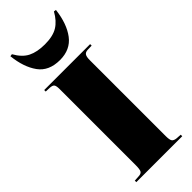

<svg xmlns="http://www.w3.org/2000/svg" viewBox="-319 -1039 1076 1076"><g transform="rotate(-45 219.0 -501.5)"><path d="M37 0V-12L71 -14Q90 -15 96 -26Q102 -37 102 -70V-673Q102 -698 95.5 -707Q89 -716 66 -717L37 -718V-730H401V-718L368 -717Q350 -716 343 -705Q336 -694 336 -667V-66Q336 -35 343.5 -25.5Q351 -16 370 -14L401 -12V0ZM219 -786Q131 -786 89 -844.5Q47 -903 37 -998L51 -1000Q80 -948 120 -928Q160 -908 221 -908Q285 -908 322.5 -931Q360 -954 387 -1003L401 -1001Q389 -902 345 -844Q301 -786 219 -786Z"/></g></svg>

Font: Display Black
Style: Regular
Weight: 900
Designer: Latin by Veronika Burian and Jose Scaglione. Greek by Irene Vlachou. Cyrillic by Vera Evstafieva.
Foundry: TypeTogether
Version: Version 3.002